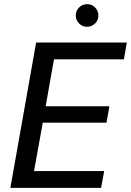

<svg xmlns="http://www.w3.org/2000/svg" viewBox="-20 -905 631 925"><path d="M30 0 154 -700H591L577 -619H240L200 -393H507L493 -314H186L144 -81H482L467 0ZM399 -776Q377 -776 361 -792Q345 -808 345 -830Q345 -853 361 -869Q377 -885 399 -885Q422 -885 438 -869Q454 -853 454 -830Q454 -808 438 -792Q422 -776 399 -776Z"/></svg>

Font: DM Sans 10pt Medium
Style: Italic
Weight: 500
Italic angle: -10°
Version: Version 4.004;gftools[0.9.30]